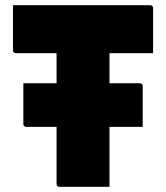

<svg xmlns="http://www.w3.org/2000/svg" viewBox="-20 -720 640 740"><path d="M70 -399H519Q524 -399 527 -396Q530 -393 530 -388Q530 -348 530 -309.5Q530 -271 530 -231H81Q78 -231 75.5 -232.5Q73 -234 71.5 -236.5Q70 -239 70 -242Q70 -282 70 -320.5Q70 -359 70 -399ZM30 -700H559Q564 -700 567 -697Q570 -694 570 -689Q570 -645 570 -602.5Q570 -560 570 -515H41Q38 -515 35.5 -516.5Q33 -518 31.5 -520.5Q30 -523 30 -526Q30 -571 30 -613.5Q30 -656 30 -700ZM402 0Q354 0 306 0Q258 0 209 0Q204 0 201 -3Q198 -6 198 -11Q198 -91 198 -169.5Q198 -248 198 -326Q198 -404 198 -482.5Q198 -561 198 -641H410L402 -624Q402 -589 402 -547.5Q402 -506 402 -469.5Q402 -433 402 -412Q402 -360 402 -309Q402 -258 402 -206Q402 -154 402 -100Q402 -73 402 -47.5Q402 -22 402 0Z"/></svg>

Font: Recursive Black
Style: Regular
Weight: 900
Version: Version 1.085